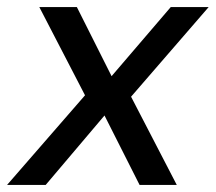

<svg xmlns="http://www.w3.org/2000/svg" viewBox="-45 -522 609 542"><path d="M-25 0 195 -253 66 -502H172L270 -307L437 -502H544L325 -249L454 0H349L250 -196L84 0Z"/></svg>

Font: DM Sans 16pt Medium
Style: Italic
Weight: 500
Italic angle: -10°
Version: Version 4.004;gftools[0.9.30]